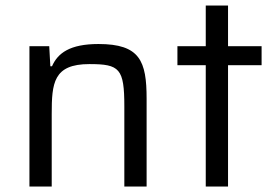

<svg xmlns="http://www.w3.org/2000/svg" viewBox="-20 -678 998 698"><path d="M87 -510V0H168V-263C168 -376 174 -445 305 -445C415 -445 432 -429 432 -291V0H513V-319C513 -456 489 -518 338 -518C234 -518 190 -485 169 -437H163L159 -510Z M728 -441V0H809V-441H931V-510H809V-658H728V-510H625V-441Z"/></svg>

Font: Saira UNSAM
Style: Regular
Weight: 400
Designer: Hector Gatti with collaboration of the Omnibus-Type team
Foundry: Omnibus-Type
Version: Version 0.072;PS 000.072;hotconv 1.0.88;makeotf.lib2.5.64775